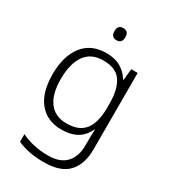

<svg xmlns="http://www.w3.org/2000/svg" viewBox="-229 -907 1058 1193"><g transform="rotate(30 299.5 -310.5)"><path d="M283 -608Q345 -608 386.5 -583.5Q428 -559 453 -517H457L465 -598H511V-49Q511 56 457 115Q403 174 282 174Q222 174 175.5 164.5Q129 155 92 138V83Q129 102 178 113.5Q227 125 284 125Q371 125 413 79Q455 33 455 -46V-77Q455 -98 455.5 -119.5Q456 -141 457 -160H454Q408 -56 276 -56Q173 -56 115 -126Q57 -196 57 -328Q57 -457 115 -532.5Q173 -608 283 -608ZM289 -559Q202 -559 159 -498Q116 -437 116 -327Q116 -219 159 -162Q202 -105 283 -105Q349 -105 386.5 -131.5Q424 -158 439.5 -205Q455 -252 455 -312V-347Q455 -448 417.5 -503.5Q380 -559 289 -559ZM295 -795Q334 -795 334 -752Q334 -708 295 -708Q256 -708 256 -752Q256 -795 295 -795Z"/></g></svg>

Font: Noto Sans Malayalam UI Light
Style: Regular
Weight: 300
Designer: Jelle Bosma - Monotype Design Team
Foundry: Monotype Imaging Inc.
Version: Version 2.104; ttfautohint (v1.8.4.7-5d5b)